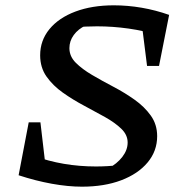

<svg xmlns="http://www.w3.org/2000/svg" viewBox="-20 -691 688 722"><path d="M50 -32 107 -105Q216 -65 341 -65Q384 -65 427 -70L386 -57Q420 -75 440 -101Q460 -127 460 -155Q460 -184 436 -207Q412 -230 374.5 -251Q337 -272 295.5 -294Q254 -316 216.5 -342.5Q179 -369 155 -403Q131 -437 131 -483Q131 -539 166 -581.5Q201 -624 263.5 -647.5Q326 -671 408 -671Q460 -671 512.5 -662Q565 -653 616 -635L574 -558Q524 -575 464 -583.5Q404 -592 345 -592Q322 -592 301 -591Q280 -590 260 -587L302 -595Q274 -582 257.5 -559.5Q241 -537 241 -510Q241 -479 265 -455Q289 -431 326.5 -409Q364 -387 406 -365Q448 -343 485.5 -316.5Q523 -290 547 -256.5Q571 -223 571 -179Q571 -123 535 -80Q499 -37 435.5 -13Q372 11 288 11Q236 11 175 0Q114 -11 50 -32ZM156 -26 50 -32 88 -231H132ZM533 -443 508 -642 616 -635 578 -443Z"/></svg>

Font: Piazzolla Thin SemiBold
Style: Italic
Weight: 600
Italic angle: -11.3°
Version: Version 2.005